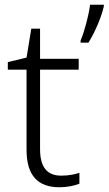

<svg xmlns="http://www.w3.org/2000/svg" viewBox="-20 -831 458 810"><path d="M418 -804V-811H360C355 -768 335 -694 320 -660V-651H353C382 -697 408 -760 418 -804ZM238 -90C177 -90 149 -128 149 -202V-537H312V-583H149V-710H112L92 -588L13 -569V-537H92V-199C92 -88 142 -41 231 -41C264 -41 295 -48 315 -56V-102C296 -95 268 -90 238 -90Z"/></svg>

Font: Noto Sans Tamil UI Light
Style: Regular
Weight: 300
Designer: Jelle Bosma - Monotype Design Team
Foundry: Monotype Imaging Inc.
Version: Version 2.004